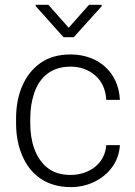

<svg xmlns="http://www.w3.org/2000/svg" viewBox="-20 -763 556 793"><path d="M272 -40.5C231.4 -40.5 199.2 -50.8 174.8 -70.8C125.5 -110.8 105 -179.2 105 -253.9V-274.4C105 -312 110.4 -346.7 121.6 -379.4C143.6 -443.8 191.4 -487.8 271.5 -487.8C311 -487.8 345.2 -475.6 373.5 -451.2C401.4 -426.8 416.5 -393.1 418.9 -350.6H475.1C470.2 -465.3 384.8 -538.1 271.5 -538.1C222.2 -538.1 181.2 -526.4 147.9 -503.4C81.1 -456.5 46.4 -373.5 46.4 -274.4V-253.9C46.4 -204.6 54.7 -160.2 71.8 -120.6C105.5 -40.5 172.9 9.8 272 9.8C307.6 9.8 340.8 2.4 371.1 -12.7C431.2 -42.5 471.7 -96.7 475.1 -163.6H418.9C413.1 -84 344.7 -40.5 272 -40.5ZM127.4 -743.2V-737.8L242.2 -609.4H284.7L399.9 -737.3V-743.2H347.7L263.7 -648.4L179.7 -743.2Z"/></svg>

Font: Vazirmatn ExtraLight
Style: Regular
Weight: 200
Designer: Saber Rastikerdar
Foundry: Saber Rastikerdar
Version: Version 33.003